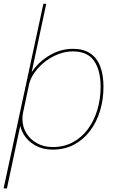

<svg xmlns="http://www.w3.org/2000/svg" viewBox="-20 -802 652 1040"><path d="M265.5 8.5Q212.5 8.5 172 -13.8Q131.5 -36 108.8 -73.2Q86 -110.5 86 -155.5Q86 -168 88 -181Q90 -194 90.5 -195H105.5Q105 -193.5 103.2 -181.5Q101.5 -169.5 101.5 -158Q101.5 -116 122.5 -81.2Q143.5 -46.5 180.8 -26Q218 -5.5 265.5 -5.5Q327 -5.5 375.2 -31.8Q423.5 -58 456.8 -103.5Q490 -149 507.5 -207.8Q525 -266.5 525 -331.5Q525 -421 489.5 -472.2Q454 -523.5 375.5 -523.5Q321.5 -523.5 270.5 -497.5Q219.5 -471.5 182.8 -429.2Q146 -387 135.5 -337.5H121Q132.5 -390.5 170 -436Q207.5 -481.5 261.5 -509.5Q315.5 -537.5 375.5 -537.5Q432.5 -537.5 469 -512.8Q505.5 -488 523 -442Q540.5 -396 540.5 -332Q540.5 -263 521.8 -201.5Q503 -140 467.5 -92.8Q432 -45.5 381 -18.5Q330 8.5 265.5 8.5ZM-0.5 218.5 215 -781.5H230.5L17.5 218.5Z"/></svg>

Font: Epilogue Thin
Style: Italic
Weight: 250
Italic angle: -12°
Designer: Tyler Finck
Foundry: Etcetera Type Co
Version: Version 2.112